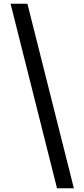

<svg xmlns="http://www.w3.org/2000/svg" viewBox="-20 -852 456 1037"><path d="M37 -832H128L379 165H288Z"/></svg>

Font: Noto Sans Gurmukhi Condensed Medium
Style: Regular
Weight: 500
Width: 3
Designer: Jelle Bosma - Monotype Design Team
Foundry: Monotype Imaging Inc.
Version: Version 2.004; ttfautohint (v1.8.4.7-5d5b)